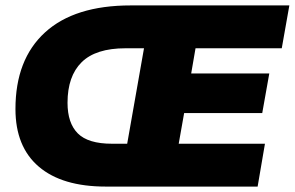

<svg xmlns="http://www.w3.org/2000/svg" viewBox="-20 -688 1087 708"><path d="M370 0Q209 0 123 -73.5Q37 -147 37 -286Q37 -469 146 -568.5Q255 -668 462 -668H1047L1019 -510H701L685 -417H973L947 -271H659L639 -158H957L930 0ZM393 -158H449L511 -510H443Q333 -510 281 -458.5Q229 -407 229 -309Q229 -234 267 -196Q305 -158 393 -158Z"/></svg>

Font: Gantari Black
Style: Italic
Weight: 900
Italic angle: -10°
Version: Version 1.000